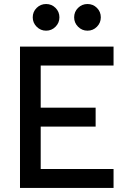

<svg xmlns="http://www.w3.org/2000/svg" viewBox="-20 -922 626 942"><path d="M78.1 0V-693.4H179.7V0ZM78.1 0V-92.8H537.1V0ZM78.1 -300.8V-393.6H449.2V-300.8ZM78.1 -600.6V-693.4H537.1V-600.6ZM409.2 -771.5Q382.3 -771.5 363 -790.8Q343.8 -810.1 343.8 -836.9Q343.8 -864.3 363 -883.3Q382.3 -902.3 409.2 -902.3Q436.5 -902.3 455.6 -883.3Q474.6 -864.3 474.6 -836.9Q474.6 -810.1 455.6 -790.8Q436.5 -771.5 409.2 -771.5ZM206.1 -771.5Q179.2 -771.5 159.9 -790.8Q140.6 -810.1 140.6 -836.9Q140.6 -864.3 159.9 -883.3Q179.2 -902.3 206.1 -902.3Q233.4 -902.3 252.4 -883.3Q271.5 -864.3 271.5 -836.9Q271.5 -810.1 252.4 -790.8Q233.4 -771.5 206.1 -771.5Z"/></svg>

Font: Cascadia Mono
Style: Regular
Weight: 400
Monospace: yes
Designer: Aaron Bell
Foundry: Saja Typeworks
Version: Version 2404.023